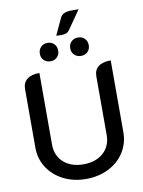

<svg xmlns="http://www.w3.org/2000/svg" viewBox="-111 -1141 914 1225"><g transform="rotate(-10 346.0 -528.5)"><path d="M61 -244V-624Q61 -665 89 -687Q117 -709 169 -709V-244Q169 -173 217.5 -129.5Q266 -86 346 -86Q426 -86 474.5 -129.5Q523 -173 523 -244V-624Q523 -666 550.5 -687.5Q578 -709 631 -709V-244Q631 -172 594 -114Q557 -56 492 -23.5Q427 9 346 9Q265 9 200 -24Q135 -57 98 -114.5Q61 -172 61 -244ZM367 -1034Q383 -1066 439 -1066H486L401 -944Q392 -932 380.5 -927.5Q369 -923 347 -923Q328 -923 316 -924ZM193 -829Q193 -855 209.5 -872Q226 -889 253 -889Q279 -889 295.5 -872Q312 -855 312 -829Q312 -803 295.5 -786.5Q279 -770 253 -770Q226 -770 209.5 -786.5Q193 -803 193 -829ZM390 -829Q390 -855 406.5 -872Q423 -889 450 -889Q477 -889 493.5 -872Q510 -855 510 -829Q510 -803 493.5 -786.5Q477 -770 450 -770Q424 -770 407 -786.5Q390 -803 390 -829Z"/></g></svg>

Font: K2D Medium
Style: Regular
Weight: 500
Designer: Katatrad Aksorn Co.,Ltd.
Foundry: Cadson Demak Co.,Ltd.
Version: Version 1.000; ttfautohint (v1.6)